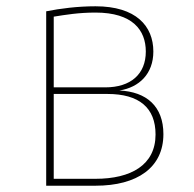

<svg xmlns="http://www.w3.org/2000/svg" viewBox="-20 -591 618 611"><path d="M360 -303C423 -313 468 -356 468 -427C468 -508 413 -571 284 -571C227 -571 172 -564 127 -555V0H284C417 0 500 -58 500 -164C500 -253 446 -299 360 -303ZM284 -551C402 -551 444 -495 444 -427C444 -355 396 -313 315 -313H151V-538C189 -544 230 -551 284 -551ZM284 -22H151V-292H322C423 -292 475 -248 475 -163C475 -66 397 -22 284 -22Z"/></svg>

Font: Glow Sans SC Normal Thin
Style: Regular
Weight: 100
Designer: Ryoko NISHIZUKA (kana, bopomofo & ideographs); Paul D. Hunt (Latin, Greek & Cyrillic); Sandoll Communications, Soo-young
Version: Version 0.93